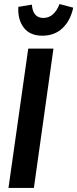

<svg xmlns="http://www.w3.org/2000/svg" viewBox="-20 -932 383 952"><path d="M245 -691 148 0H22L120 -691ZM71 -898 138 -909Q143 -843 195 -843Q223 -843 243.5 -862Q264 -881 275 -912L343 -894Q330 -831 290.5 -793Q251 -755 190 -755Q128 -755 97.5 -795.5Q67 -836 71 -898Z"/></svg>

Font: Fira Sans Extra Condensed Medium
Style: Italic
Weight: 500
Width: 3
Italic angle: -8°
Designer: Carrois Corporate & Edenspiekermann AG
Foundry: Carrois Corporate GbR & Edenspiekermann AG
Version: Version 4.203